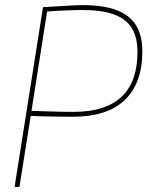

<svg xmlns="http://www.w3.org/2000/svg" viewBox="-20 -730 577 750"><path d="M37 0 148 -702Q183 -704 207 -705.5Q231 -707 248.5 -708Q266 -709 278.5 -709.5Q291 -710 302 -710Q385 -710 436.5 -690Q488 -670 512 -630Q536 -590 536 -530Q536 -467 518.5 -419Q501 -371 466.5 -338.5Q432 -306 381.5 -290Q331 -274 265 -274Q230 -274 203.5 -274.5Q177 -275 153 -275.5Q129 -276 100 -277L56 0ZM164 -685 103 -297Q136 -296 163 -295Q190 -294 215.5 -293.5Q241 -293 268 -293Q332 -293 379 -308.5Q426 -324 456.5 -353.5Q487 -383 502 -426.5Q517 -470 517 -526Q517 -584 495 -620Q473 -656 425.5 -673.5Q378 -691 299 -691Q287 -691 273.5 -690.5Q260 -690 244 -689.5Q228 -689 208 -688Q188 -687 164 -685Z"/></svg>

Font: Georama ExtraCondensed Thin Thin
Style: Italic
Weight: 250
Italic angle: -9°
Version: Version 1.001